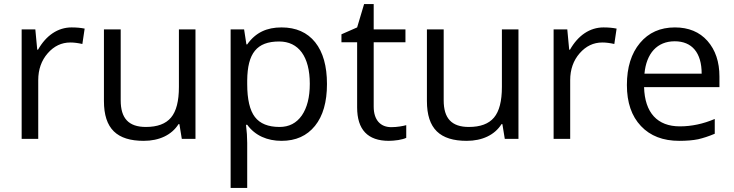

<svg xmlns="http://www.w3.org/2000/svg" viewBox="-20 -679 3591 939"><path d="M330.1 -544.9C263.2 -544.9 205.6 -505.9 166 -436H162.1L152.8 -535.2H85.9V0H167V-287.1C167 -339.4 182.6 -383.3 213.4 -418.5C244.1 -453.6 280.8 -471.2 324.2 -471.2C341.3 -471.2 360.8 -468.8 382.8 -463.9L394 -539.1C375 -543 354 -544.9 330.1 -544.9Z M488.3 -535.2V-185.1C488.3 -48.8 552.7 9.8 683.1 9.8C758.8 9.8 819.8 -19 853 -71.8H857.4L869.1 0H936V-535.2H855V-253.9C855 -184.6 842.3 -134.8 816.4 -104C790.5 -73.2 749.5 -58.1 693.4 -58.1C608.9 -58.1 570.3 -100.6 570.3 -188V-535.2Z M1356.9 9.8C1426.8 9.8 1481 -14.6 1520.5 -63.5C1559.6 -111.8 1579.1 -180.2 1579.1 -268.1C1579.1 -355.5 1560.1 -423.8 1521.5 -472.2C1482.9 -520.5 1427.7 -544.9 1356.9 -544.9C1285.2 -544.9 1230.5 -520.5 1189 -461.9H1185.1L1173.8 -535.2H1107.9V240.2H1189V20C1189 -7.8 1187 -37.6 1183.1 -68.8H1189C1228 -15.6 1287.1 9.8 1356.9 9.8ZM1345.2 -476.1C1440.4 -476.1 1495.1 -402.3 1495.1 -269C1495.1 -203.1 1481.9 -151.9 1456.1 -114.3C1429.7 -76.7 1393.6 -58.1 1347.2 -58.1C1292 -58.1 1251.5 -74.2 1226.6 -106.9C1201.7 -139.2 1189 -192.9 1189 -268.1V-286.1C1190.4 -418.5 1235.8 -476.1 1345.2 -476.1Z M1893.6 -57.1C1840.3 -57.1 1807.6 -92.8 1807.6 -157.2V-472.2H1962.9V-535.2H1807.6V-659.2H1760.7L1726.6 -544.9L1649.9 -511.2V-472.2H1726.6V-153.8C1726.6 -44.9 1778.3 9.8 1881.8 9.8C1895.5 9.8 1911.1 8.3 1928.2 5.9C1945.3 2.9 1958 -0.5 1966.8 -4.9V-66.9C1951.2 -62.5 1922.4 -57.1 1893.6 -57.1Z M2067.9 -535.2V-185.1C2067.9 -48.8 2132.3 9.8 2262.7 9.8C2338.4 9.8 2399.4 -19 2432.6 -71.8H2437L2448.7 0H2515.6V-535.2H2434.6V-253.9C2434.6 -184.6 2421.9 -134.8 2396 -104C2370.1 -73.2 2329.1 -58.1 2272.9 -58.1C2188.5 -58.1 2149.9 -100.6 2149.9 -188V-535.2Z M2931.6 -544.9C2864.7 -544.9 2807.1 -505.9 2767.6 -436H2763.7L2754.4 -535.2H2687.5V0H2768.6V-287.1C2768.6 -339.4 2784.2 -383.3 2814.9 -418.5C2845.7 -453.6 2882.3 -471.2 2925.8 -471.2C2942.9 -471.2 2962.4 -468.8 2984.4 -463.9L2995.6 -539.1C2976.6 -543 2955.6 -544.9 2931.6 -544.9Z M3301.8 9.8C3337.9 9.8 3368.7 7.3 3394.5 2C3419.9 -3.9 3446.8 -12.7 3475.6 -24.9V-97.2C3419.4 -73.2 3362.3 -61 3304.7 -61C3195.3 -61 3133.3 -127.4 3129.9 -252.9H3498.5V-304.2C3498.5 -376.5 3479 -434.6 3439.9 -479C3400.9 -522.9 3347.7 -544.9 3280.8 -544.9C3209 -544.9 3152.3 -519.5 3109.9 -468.8C3067.4 -418 3045.9 -349.6 3045.9 -263.2C3045.9 -177.7 3068.8 -110.8 3114.7 -62.5C3160.2 -14.2 3222.7 9.8 3301.8 9.8ZM3279.8 -477.1C3364.3 -477.1 3411.6 -420.9 3411.6 -318.8H3131.8C3141.1 -418 3193.8 -477.1 3279.8 -477.1Z"/></svg>

Font: Samim
Style: Regular
Weight: 400
Foundry: DejaVu fonts team - Redesigned by Saber Rastikerdar
Version: Version 4.0.5